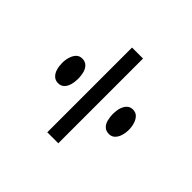

<svg xmlns="http://www.w3.org/2000/svg" viewBox="-76 -740 926 926"><g transform="rotate(-45 386.5 -277.0)"><path d="M97 -244V-319H675V-244ZM384 -49Q362 -49 343 -55Q324 -61 312.5 -73Q301 -85 301 -103Q301 -123 312.5 -135.5Q324 -148 343.5 -153Q363 -158 384 -158Q406 -158 424.5 -152.5Q443 -147 455 -135Q467 -123 467 -105Q467 -85 455 -73Q443 -61 423.5 -55Q404 -49 384 -49ZM385 -396Q363 -396 343.5 -401.5Q324 -407 312.5 -419Q301 -431 301 -450Q301 -469 313 -481.5Q325 -494 344 -499.5Q363 -505 385 -505Q406 -505 425 -499Q444 -493 456 -481.5Q468 -470 468 -451Q468 -431 456 -418.5Q444 -406 424.5 -401Q405 -396 385 -396Z"/></g></svg>

Font: Lexend Mega Light
Style: Regular
Weight: 300
Version: Version 1.007